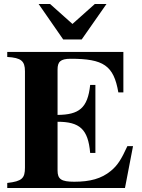

<svg xmlns="http://www.w3.org/2000/svg" viewBox="-20 -934 707 954"><path d="M509 -914H451L340 -815L229 -914H172L294 -738H386ZM641 -208H613C583 -143 565 -113 531 -85C484 -46 427 -31 349 -31C284 -31 266 -44 266 -87V-329C375 -329 418 -293 428 -174H454V-512H428C416 -396 372 -364 266 -363V-588C266 -626 279 -642 331 -642C494 -642 545 -609 568 -475H593V-676H16V-651C85 -647 104 -631 104 -580V-101C104 -49 90 -33 16 -25V0H601Z"/></svg>

Font: STIXGeneral
Style: Bold
Weight: 700
Designer: MicroPress Inc., with final additions and corrections provided by Coen Hoffman, Elsevier (retired)
Version: Version 1.1.0